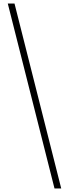

<svg xmlns="http://www.w3.org/2000/svg" viewBox="-20 -820 390 1085"><path d="M288 245H326L62 -800H24Z"/></svg>

Font: Noto Sans Tamil Condensed ExtraLight
Style: Regular
Weight: 200
Width: 3
Designer: Jelle Bosma - Monotype Design Team
Foundry: Monotype Imaging Inc.
Version: Version 2.004